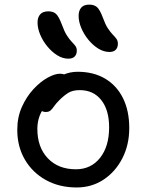

<svg xmlns="http://www.w3.org/2000/svg" viewBox="-20 -815 646 847"><path d="M318.2 12Q241.8 12 182.6 -20.7Q123.4 -53.4 89.8 -110.8Q56.2 -168.2 56.2 -242Q56.2 -298.2 76.7 -343.7Q97.2 -389.2 127.9 -422.1Q158.6 -455 190.3 -472.4Q222 -489.8 244.2 -489.8Q254.6 -489.8 262.5 -486.9Q270.4 -484 275 -477.7Q279.6 -471.4 279.6 -460.4Q279.6 -439.6 271.4 -423.8Q263.2 -408 237 -394.4Q205.2 -374.8 184.9 -352.4Q164.6 -330 154.7 -303.7Q144.8 -277.4 144.8 -246.2Q144.8 -165.2 191 -116.7Q237.2 -68.2 314.8 -68.2Q381.4 -68.2 421.4 -118.6Q461.4 -169 461.4 -253.2Q461.4 -329.6 426.8 -373.5Q392.2 -417.4 331.8 -417.4Q300.4 -417.4 281.2 -405.4Q262 -393.4 242 -373.4Q226.4 -357.8 218.5 -346.1Q210.6 -334.4 203 -327.7Q195.4 -321 181.8 -321Q167.6 -321 159.3 -329.7Q151 -338.4 151 -359.4Q151 -381.6 165.4 -406.1Q179.8 -430.6 204.2 -451.5Q228.6 -472.4 259 -485.4Q289.4 -498.4 322.2 -498.4Q393 -498.4 444.1 -467.9Q495.2 -437.4 522.7 -381.8Q550.2 -326.2 550.2 -250Q550.2 -175.8 519.6 -116.4Q489 -57 436.8 -22.5Q384.6 12 318.2 12ZM462.8 -585.8Q437.8 -585.8 413.9 -600.5Q390 -615.2 370.1 -639.4Q350.2 -663.6 338.5 -691.6Q326.8 -719.6 326.8 -745.2Q326.8 -767.6 338.1 -781.1Q349.4 -794.6 373.6 -794.6Q395.4 -794.6 408 -783.5Q420.6 -772.4 434.2 -736.2Q444.6 -707 455.8 -690.1Q467 -673.2 477.1 -662.8Q487.2 -652.4 493.6 -643.8Q500 -635.2 500 -621.8Q500 -605.6 490.8 -595.7Q481.6 -585.8 462.8 -585.8ZM281.4 -556.2Q256.6 -556.2 232.8 -571Q209 -585.8 189 -610Q169 -634.2 157.3 -662.2Q145.6 -690.2 145.6 -715.8Q145.6 -738 157.1 -751.5Q168.6 -765 193.4 -765Q215 -765 227.3 -753.6Q239.6 -742.2 253.4 -705.4Q264 -675.8 275.1 -658.6Q286.2 -641.4 296.2 -631Q306.2 -620.6 312.5 -612.4Q318.8 -604.2 318.8 -591.6Q318.8 -575.6 309.6 -565.9Q300.4 -556.2 281.4 -556.2Z"/></svg>

Font: Shantell Sans Light
Style: Regular
Weight: 300
Designer: Stephen Nixon, Anya Danilova, Shantell Martin
Foundry: Arrow Type
Version: Version 1.011;[c5ecc13dd]